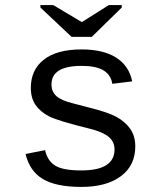

<svg xmlns="http://www.w3.org/2000/svg" viewBox="-20 -733 640 763"><path d="M517.6 -150.9Q517.6 -75.7 460.7 -33Q403.8 9.8 303.2 9.8Q202.6 9.8 150.1 -21.7Q97.7 -53.2 81.5 -121.1L159.2 -136.2Q168.5 -94.2 199 -75Q229.5 -55.7 303.2 -55.7Q435.1 -55.7 435.1 -139.2Q435.1 -170.4 411.1 -189.7Q387.2 -209 337.9 -221.2Q209 -252.9 174.3 -271Q139.6 -289.1 121.1 -316.2Q102.5 -343.3 102.5 -383.8Q102.5 -455.6 154.3 -496.1Q206.1 -536.6 304.2 -536.6Q390.1 -536.6 441.4 -504.2Q492.7 -471.7 505.4 -409.7L426.3 -399.9Q420.9 -435.1 391.6 -453.1Q362.3 -471.2 304.2 -471.2Q184.6 -471.2 184.6 -397.5Q184.6 -368.2 204.8 -350.6Q225.1 -333 270 -322.3L328.1 -307.1Q407.7 -287.6 442.6 -268.6Q477.5 -249.5 497.6 -220.9Q517.6 -192.4 517.6 -150.9ZM344.7 -586.4H264.6L140.6 -703.1V-712.9H191.4L304.7 -645.5H305.7L412.6 -712.9H463.9V-703.1Z"/></svg>

Font: Cousine
Style: Regular
Weight: 400
Monospace: yes
Designer: Steve Matteson
Foundry: Ascender Corporation
Version: Version 1.20